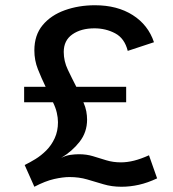

<svg xmlns="http://www.w3.org/2000/svg" viewBox="-20 -700 660 732"><path d="M111 12 74 -71Q93 -80 115 -93.5Q137 -107 156.5 -126.5Q176 -146 188.5 -173Q201 -200 201 -234Q201 -251 196.5 -270.5Q192 -290 182 -310H72V-369H154Q138 -402 124.5 -436Q111 -470 111 -508Q111 -566 142.5 -604Q174 -642 227 -661Q280 -680 342 -680Q427 -680 486 -642.5Q545 -605 567 -539L467 -506Q455 -554 419 -573Q383 -592 340 -592Q289 -592 256 -569Q223 -546 223 -502Q223 -467 238.5 -434.5Q254 -402 271 -369H461V-310H298Q306 -292 309 -275.5Q312 -259 312 -244Q312 -196 283.5 -159.5Q255 -123 213 -98Q231 -107 248 -109.5Q265 -112 281 -112Q310 -112 334.5 -104.5Q359 -97 385 -89Q411 -81 441 -81Q465 -81 491 -87.5Q517 -94 548 -108L579 -20Q543 -3 509.5 4.5Q476 12 443 12Q406 12 374.5 2.5Q343 -7 312 -16Q281 -25 245 -25Q220 -25 186.5 -17.5Q153 -10 111 12Z"/></svg>

Font: Atkinson Hyperlegible Next Medium
Style: Regular
Weight: 500
Designer: Elliott Scott, Megan Eiswerth, Linus Boman, Theodore Petrosky, Letters from Sweden
Foundry: Applied Design Works, Letters from Sweden
Version: Version 2.001